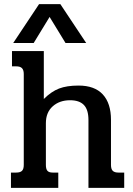

<svg xmlns="http://www.w3.org/2000/svg" viewBox="-20 -909 644 929"><path d="M169 -889H272L397 -701H297L220 -827L143 -701H44ZM33 -74H58Q78 -74 86.5 -82.5Q95 -91 95 -111V-551Q95 -570 86.5 -579Q78 -588 58 -588H38V-662H192V-430Q228 -466 265.5 -480.5Q303 -495 360 -495Q438 -495 477.5 -452Q517 -409 517 -329V-111Q517 -91 525.5 -82.5Q534 -74 553 -74H581V0H408V-328Q408 -378 386 -401Q364 -424 319 -424Q268 -424 235 -394.5Q202 -365 202 -313V-111Q202 -91 209.5 -82.5Q217 -74 235 -74H262V0H33Z"/></svg>

Font: Pridi
Style: Regular
Weight: 400
Designer: Katatrad Team
Foundry: CadsonDemak
Version: Version 1.001